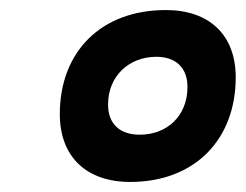

<svg xmlns="http://www.w3.org/2000/svg" viewBox="-20 -746 489 382"><path d="M239 -384C368 -384 449 -469 449 -592C449 -677 396 -726 310 -726C180 -726 99 -642 99 -519C99 -434 152 -384 239 -384ZM258 -478C219 -478 195 -499 195 -538C195 -595 237 -633 291 -633C330 -633 353 -611 353 -573C353 -515 312 -478 258 -478Z"/></svg>

Font: Geist SemiBold
Style: Italic
Weight: 600
Italic angle: -12°
Designer: Basement.studio, Andrés Briganti, Mateo Zaragoza
Foundry: Basement.studio, Vercel, Andrés Briganti, Guido Ferreyra, Mateo Zaragoza
Version: Version 1.500